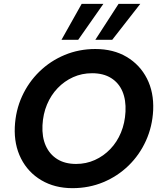

<svg xmlns="http://www.w3.org/2000/svg" viewBox="-20 -967 838 999"><path d="M357 12Q265 12 195.5 -29Q126 -70 89.5 -142Q53 -214 57 -306Q61 -392 94.5 -465.5Q128 -539 185 -594.5Q242 -650 316.5 -681Q391 -712 476 -712Q570 -712 639 -671Q708 -630 744.5 -558.5Q781 -487 777 -394Q773 -309 739.5 -235Q706 -161 649 -105.5Q592 -50 517.5 -19Q443 12 357 12ZM376 -114Q428 -114 473.5 -134.5Q519 -155 554 -191.5Q589 -228 609.5 -277.5Q630 -327 633 -386Q636 -447 617 -491.5Q598 -536 558 -561Q518 -586 459 -586Q406 -586 360.5 -565.5Q315 -545 280 -508.5Q245 -472 224.5 -423Q204 -374 201 -315Q198 -254 218 -209Q238 -164 278 -139Q318 -114 376 -114ZM476 -760 597 -947H710L564 -760ZM300 -760 405 -947H518L387 -760Z"/></svg>

Font: DM Sans 28pt ExtraBold
Style: Italic
Weight: 800
Italic angle: -10°
Version: Version 4.004;gftools[0.9.30]